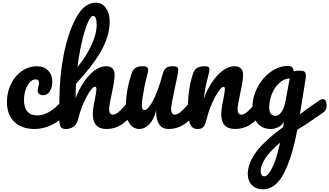

<svg xmlns="http://www.w3.org/2000/svg" viewBox="-20 -960 2456 1432"><path d="M239 2Q140 2 86 -52Q32 -106 32 -197Q32 -258 51 -307.5Q70 -357 101 -392.5Q132 -428 172 -447Q212 -466 254 -466Q309 -466 339.5 -433.5Q370 -401 370 -350Q370 -308 351.5 -279Q333 -250 303 -250Q284 -250 272.5 -259Q261 -268 261 -284Q261 -291 263 -300Q265 -309 266 -313Q271 -330 271 -341Q271 -368 246 -368Q229 -368 213 -356Q197 -344 185 -323Q173 -302 166 -274Q159 -246 159 -215Q159 -99 260 -99Q302 -99 349 -126.5Q396 -154 442 -209Q454 -223 469 -223Q482 -223 489.5 -211Q497 -199 497 -178Q497 -139 478 -116Q454 -87 425.5 -65Q397 -43 365.5 -28Q334 -13 301.5 -5.5Q269 2 239 2Z M971 -223Q984 -223 991.5 -211Q999 -199 999 -178Q999 -138 980 -116Q934 -63 885.5 -30.5Q837 2 775 2Q672 2 672 -110Q672 -124 675 -149Q678 -174 686 -210Q692 -242 695.5 -263.5Q699 -285 699 -297Q699 -313 688 -313Q679 -314 662 -294Q645 -274 627 -240.5Q609 -207 591.5 -163.5Q574 -120 564 -75Q545 2 470 2Q440 2 430.5 -18Q421 -38 421 -94Q421 -110 421.5 -122.5Q422 -135 422 -145L423 -225Q424 -303 431 -382.5Q438 -462 454 -546Q486 -714 547 -826Q608 -940 695 -940Q741 -940 769.5 -900.5Q798 -861 798 -798Q798 -698 739 -588Q681 -481 547 -335Q544 -282 544 -228Q569 -293 598.5 -338Q628 -383 658 -411.5Q688 -440 717 -453Q746 -466 770 -466Q835 -466 835 -401Q835 -360 813 -260Q794 -175 794 -145Q794 -105 823 -105Q843 -105 870.5 -129.5Q898 -154 944 -209Q956 -223 971 -223ZM674 -841Q661 -842 644.5 -811.5Q628 -781 612 -728.5Q596 -676 581.5 -606Q567 -536 558 -460Q619 -533 660 -619Q701 -706 701 -775Q701 -841 674 -841Z M1020 2Q997 2 978.5 -8.5Q960 -19 946.5 -38Q933 -57 925.5 -83Q918 -109 918 -140Q918 -215 928 -277.5Q938 -340 961 -410Q971 -440 989 -453Q1007 -466 1046 -466Q1068 -466 1076.5 -459Q1085 -452 1085 -438Q1085 -434 1082.5 -420.5Q1080 -407 1074 -384Q1069 -365 1065 -348.5Q1061 -332 1058 -317Q1048 -264 1043 -229Q1038 -194 1038 -177Q1038 -156 1043 -147.5Q1048 -139 1059 -139Q1070 -139 1086 -156Q1102 -173 1120 -207Q1138 -241 1157 -291.5Q1176 -342 1194 -410Q1202 -440 1218.5 -453Q1235 -466 1268 -466Q1291 -466 1300 -460.5Q1309 -455 1309 -440Q1309 -413 1284 -303Q1270 -239 1263 -199.5Q1256 -160 1256 -145Q1256 -126 1264 -115.5Q1272 -105 1285 -105Q1305 -105 1332.5 -129.5Q1360 -154 1406 -209Q1418 -223 1433 -223Q1446 -223 1453.5 -211Q1461 -199 1461 -178Q1461 -138 1442 -116Q1399 -62 1349.5 -30Q1300 2 1237 2Q1189 2 1166.5 -33.5Q1144 -69 1144 -136Q1127 -67 1093 -32.5Q1059 2 1020 2Z M1451 2Q1413 2 1397.5 -36.5Q1382 -75 1382 -163Q1382 -295 1419 -410Q1428 -439 1448.5 -452.5Q1469 -466 1506 -466Q1526 -466 1534 -461Q1542 -456 1542 -442Q1542 -425 1527 -370Q1522 -350 1518 -332.5Q1514 -315 1511 -300Q1508 -285 1505.5 -266.5Q1503 -248 1501 -226Q1526 -292 1555.5 -337.5Q1585 -383 1615 -411.5Q1645 -440 1674.5 -453Q1704 -466 1728 -466Q1793 -466 1793 -401Q1793 -360 1771 -260Q1752 -175 1752 -145Q1752 -105 1781 -105Q1801 -105 1828.5 -129.5Q1856 -154 1902 -209Q1914 -223 1929 -223Q1942 -223 1949.5 -211Q1957 -199 1957 -178Q1957 -138 1938 -116Q1895 -62 1845.5 -30Q1796 2 1733 2Q1630 2 1630 -110Q1630 -124 1633 -149Q1636 -174 1644 -210Q1650 -242 1653.5 -263.5Q1657 -285 1657 -297Q1657 -313 1646 -313Q1637 -313 1620.5 -293Q1604 -273 1586 -240Q1568 -207 1550.5 -164Q1533 -121 1522 -75Q1516 -51 1510 -36Q1504 -21 1496 -12.5Q1488 -4 1477 -1Q1466 2 1451 2Z M2388 -221Q2401 -221 2408.5 -208.5Q2416 -196 2416 -177Q2416 -154 2409 -141Q2402 -128 2387 -118L2261 -32L2197 8Q2178 112 2153 192.5Q2128 273 2097 333Q2035 452 1941 452Q1890 452 1859 420.5Q1828 389 1828 338Q1828 303 1841 265Q1854 227 1882 185Q1910 144 1962 94.5Q2014 45 2092 -12L2098 -51Q2081 -24 2053.5 -11Q2026 2 1999 2Q1936 2 1900.5 -41.5Q1865 -85 1863 -158Q1862 -217 1884.5 -273.5Q1907 -330 1944 -373.5Q1981 -417 2029.5 -443Q2078 -469 2129 -468Q2151 -467 2158.5 -459Q2166 -451 2171 -429Q2188 -433 2215 -433Q2240 -433 2250.5 -425.5Q2261 -418 2261 -396Q2261 -382 2260 -377Q2258 -361 2251.5 -322Q2245 -283 2235 -220L2217 -107Q2255 -137 2292.5 -163.5Q2330 -190 2365 -213Q2377 -221 2388 -221ZM2035 -96Q2058 -96 2078.5 -124Q2099 -152 2109 -204L2141 -375Q2110 -374 2082.5 -356Q2055 -338 2034 -308Q2013 -278 2000.5 -238.5Q1988 -199 1988 -157Q1988 -126 2000.5 -111Q2013 -96 2035 -96ZM1952 355Q1977 355 2008.5 295Q2040 235 2069 104Q1991 170 1957.5 223Q1924 276 1924 316Q1924 333 1930.5 344Q1937 355 1952 355Z"/></svg>

Font: Lebkuchenwelt
Style: Regular
Weight: 400
Designer: Vernon Adams
Foundry: Gereon Berster
Version: Version 1.000;PS 001.001;hotconv 1.0.56 